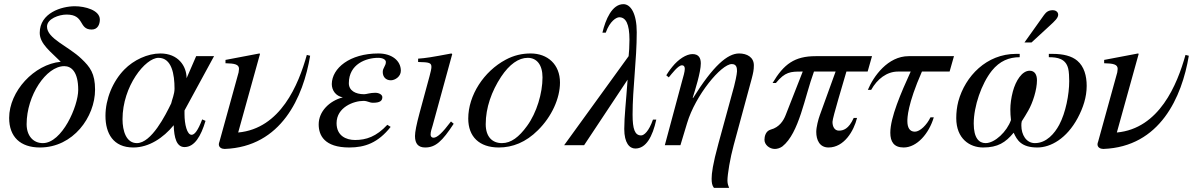

<svg xmlns="http://www.w3.org/2000/svg" viewBox="-20 -698 5746 923"><path d="M356 -266C356 -187 278 -10 186 -10C139 -10 108 -46 108 -101C108 -239 202 -380 289 -380C323 -380 356 -353 356 -266ZM460 -604C460 -649 389 -668 340 -668C276 -668 171 -636 171 -540C171 -486 227 -447 272 -401C144 -389 24 -259 24 -131C24 -40 78 11 172 11C332 11 437 -136 437 -267C437 -345 413 -376 372 -415C309 -476 206 -512 206 -570C206 -608 264 -628 300 -628C389 -628 356 -556 421 -556C451 -556 460 -583 460 -604Z M819 -272C819 -245 807 -220 803 -201C776 -145 708 -10 638 -10C587 -10 569 -68 569 -125C569 -284 679 -420 742 -420C806 -420 819 -340 819 -272ZM1009 -428H923L877 -322C877 -381 836 -441 751 -441C689 -441 622 -409 578 -364C522 -307 487 -222 487 -141C487 -57 524 11 621 11C696 11 765 -35 815 -96C817 -35 829 9 867 9C915 9 946 -43 968 -117L952 -124C931 -69 915 -50 901 -50C879 -50 867 -101 867 -149V-167Z M1455 -434C1415 -291 1329 -80 1125 -61L1230 -439L1227 -441L1064 -410V-394C1107 -393 1129 -389 1129 -367C1129 -363 1128 -355 1127 -350L1035 -17C1033 -12 1032 -8 1032 -4C1032 11 1046 18 1060 18C1333 8 1438 -232 1471 -430Z M1842 -98C1789 -41 1740 -25 1687 -25C1644 -25 1598 -45 1598 -106C1598 -182 1680 -213 1727 -213C1748 -213 1755 -204 1773 -204C1806 -204 1818 -213 1818 -231C1818 -243 1802 -252 1784 -252C1759 -252 1741 -245 1731 -245C1688 -245 1657 -263 1657 -298C1657 -390 1740 -420 1798 -420C1821 -420 1835 -411 1835 -400C1835 -381 1820 -372 1820 -352C1820 -328 1835 -312 1859 -312C1878 -312 1907 -329 1907 -358C1907 -406 1864 -441 1799 -441C1661 -441 1576 -370 1575 -294C1575 -264 1594 -236 1628 -230C1563 -213 1512 -162 1512 -100C1512 -48 1539 11 1659 11C1734 11 1797 -11 1858 -88Z M2148 -114C2105 -57 2081 -36 2064 -36C2056 -36 2050 -41 2050 -51C2050 -65 2055 -78 2060 -95L2154 -438L2150 -441C2049 -422 2029 -419 1990 -416V-400C2044 -399 2054 -396 2054 -376C2054 -368 2050 -350 2045 -332L1997 -155C1982 -99 1975 -64 1975 -44C1975 -7 1991 11 2024 11C2074 11 2106 -19 2161 -103Z M2588 -326C2588 -250 2560 -156 2514 -93C2475 -39 2437 -10 2393 -10C2346 -10 2315 -41 2315 -101C2315 -180 2343 -259 2389 -329C2429 -389 2473 -420 2517 -420C2560 -420 2588 -387 2588 -326ZM2672 -301C2672 -389 2612 -441 2531 -441C2490 -441 2450 -432 2411 -411C2306 -355 2231 -240 2231 -128C2231 -41 2284 11 2378 11C2444 11 2508 -14 2566 -72C2632 -137 2672 -225 2672 -301Z M3119 -123C3099 -66 3076 -47 3062 -47C3032 -47 3021 -77 3021 -147C3021 -274 3041 -409 3041 -543C3041 -633 3012 -678 2977 -678C2922 -678 2891 -604 2876 -541H2892C2912 -597 2943 -615 2957 -615C2988 -615 3006 -584 3006 -507C3006 -475 3004 -446 3002 -428L2692 0H2788L2997 -315C2990 -213 2981 -138 2981 -78C2981 -11 3006 16 3034 16C3086 16 3117 -41 3135 -123Z M3310 -228C3321 -263 3349 -351 3349 -393C3349 -418 3340 -438 3309 -438C3279 -438 3241 -413 3212 -377C3197 -359 3186 -341 3183 -336L3195 -326C3210 -344 3240 -384 3258 -384C3269 -384 3272 -376 3272 -367C3272 -353 3265 -330 3258 -305L3176 0H3251L3283 -106C3323 -240 3447 -390 3498 -390C3522 -390 3523 -370 3523 -355C3523 -342 3512 -293 3509 -283L3434 -9C3406 93 3401 136 3401 161C3401 179 3403 194 3412 205H3485C3482 198 3477 185 3477 171C3477 140 3490 62 3507 0L3594 -321C3601 -348 3604 -362 3604 -384C3604 -423 3571 -441 3533 -441C3477 -441 3408 -381 3312 -227Z M4172 -428H3901C3800 -428 3748 -390 3694 -299H3710C3754 -353 3781 -354 3833 -354H3839L3757 -145C3747 -119 3727 -86 3685 -75C3660 -68 3655 -41 3655 -26C3655 -2 3679 18 3705 18C3716 18 3730 14 3741 6C3822 -58 3848 -232 3893 -354H3997L3921 -144C3914 -125 3904 -87 3904 -64C3904 -25 3920 11 3963 11C4038 11 4085 -69 4100 -131H4084C4060 -77 4033 -70 4013 -70C3992 -70 3982 -89 3982 -112C3982 -132 4035 -304 4049 -354H4151Z M4566 -428H4348C4248 -428 4179 -331 4152 -266H4168C4197 -318 4243 -354 4297 -354H4358C4311 -251 4260 -133 4260 -60C4260 -17 4277 11 4324 11C4388 11 4446 -56 4469 -134H4453C4436 -98 4403 -65 4378 -65C4352 -65 4342 -86 4342 -116C4342 -130 4342 -195 4412 -354H4545Z M5022 -439V-423C5064 -423 5103 -416 5115 -369C5119 -354 5120 -326 5120 -308C5120 -244 5103 -156 5072 -98C5050 -57 5011 -10 4955 -10C4913 -10 4890 -51 4890 -94C4890 -101 4890 -108 4892 -115C4902 -130 4915 -152 4923 -166C4945 -204 4965 -267 4965 -312C4965 -339 4954 -358 4930 -358C4893 -358 4863 -310 4849 -258C4841 -228 4837 -197 4837 -172C4837 -158 4838 -136 4840 -121C4821 -66 4763 -10 4718 -10C4686 -10 4661 -35 4661 -104C4661 -187 4698 -295 4748 -358C4786 -405 4831 -423 4882 -423V-439H4864C4723 -439 4620 -332 4587 -211C4580 -184 4577 -157 4577 -130C4577 -31 4642 11 4706 11C4777 11 4814 -13 4853 -60C4869 -25 4889 11 4967 11C5031 11 5108 -32 5161 -131C5187 -180 5204 -231 5204 -285C5204 -333 5192 -378 5159 -406C5132 -429 5091 -439 5040 -439ZM4905 -494H4939L5027 -575C5050 -596 5067 -612 5067 -627C5067 -642 5053 -649 5042 -649C5021 -649 5010 -641 4999 -626Z M5679 -434C5639 -291 5553 -80 5349 -61L5454 -439L5451 -441L5288 -410V-394C5331 -393 5353 -389 5353 -367C5353 -363 5352 -355 5351 -350L5259 -17C5257 -12 5256 -8 5256 -4C5256 11 5270 18 5284 18C5557 8 5662 -232 5695 -430Z"/></svg>

Font: XITS
Style: Italic
Weight: 400
Italic angle: -16.33°
Designer: MicroPress Inc., with final additions and corrections provided by Coen Hoffman, Elsevier (retired)
Version: Version 1.302